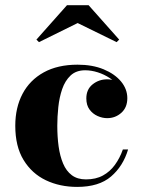

<svg xmlns="http://www.w3.org/2000/svg" viewBox="-20 -724 568 754"><path d="M283 10Q215 10 160 -16.2Q105 -42.5 72.5 -95.8Q40 -149 40 -230Q40 -301.5 68.5 -355.5Q97 -409.5 151.8 -439.8Q206.5 -470 284.5 -470Q343 -470 387 -451.8Q431 -433.5 455.5 -403.8Q480 -374 480 -338.5Q480 -302 456.5 -281Q433 -260 401 -260Q382 -260 363 -268.5Q344 -277 331.5 -294Q319 -311 319 -337.5Q319 -373 343.8 -392.8Q368.5 -412.5 401 -412.5Q431.5 -412.5 455.2 -393.2Q479 -374 479 -338.5H460Q460 -363 446.5 -383Q433 -403 411 -417.5Q389 -432 363.8 -440Q338.5 -448 314.5 -448Q279 -448 257.2 -427.5Q235.5 -407 224.2 -374.2Q213 -341.5 209 -303.5Q205 -265.5 205 -230Q205 -187 210.2 -149Q215.5 -111 227.8 -81.8Q240 -52.5 262 -36Q284 -19.5 317.5 -19.5Q356.5 -19.5 384.2 -34.8Q412 -50 431.2 -76.5Q450.5 -103 462.5 -137H483Q463.5 -71.5 416 -30.8Q368.5 10 283 10ZM133 -558.5 123 -568.5 243 -703.5H328L448 -568.5L438 -558.5L285 -633.5Z"/></svg>

Font: Bodoni Moda
Style: Bold
Weight: 700
Designer: Owen Earl
Foundry: indestructible type
Version: Version 2.005